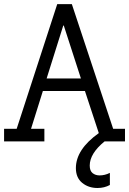

<svg xmlns="http://www.w3.org/2000/svg" viewBox="-20 -693 633 941"><path d="M467.9 166.7Q493.8 166.7 518.5 154.3V213.6Q491.4 228.4 458 228.4Q413.6 228.4 382.7 203.1Q351.9 177.8 351.9 130.9Q351.9 39.5 464.2 -40.7L396.3 -246.9H190.1L132.1 -61.7H197.5V0H0V-61.7H61.7L260.5 -672.8H332.1L534.6 -61.7H592.6V0H492.6Q419.8 59.3 419.8 118.5Q419.8 144.4 434 155.6Q448.1 166.7 467.9 166.7ZM290.1 -567.9 208.6 -308.6H376.5L292.6 -567.9Z"/></svg>

Font: Slabo 27px
Style: Regular
Weight: 400
Version: Version 1.02 Build 003a